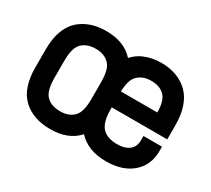

<svg xmlns="http://www.w3.org/2000/svg" viewBox="-112 -729 1047 951"><g transform="rotate(30 411.0 -254.0)"><path d="M783.2 -220.2H465.8V-210Q465.8 -133.3 495.1 -104Q523.9 -75.2 578.1 -75.2Q624.5 -75.2 649.9 -96.2Q672.9 -116.2 672.9 -152.8V-175.8H778.8V-150.9Q778.8 -70.3 723.1 -22Q668 25.9 573.2 25.9Q470.7 25.9 413.1 -36.1Q358.4 25.9 253.9 25.9Q157.2 25.9 98.1 -28.8Q39.1 -85 39.1 -202.1V-306.2Q39.1 -421.4 98.1 -479Q157.7 -534.2 253.9 -534.2Q358.4 -534.2 413.1 -472.2Q437.5 -499.5 470.2 -514.2Q515.6 -534.2 569.8 -534.2Q665.5 -534.2 725.1 -476.1Q783.2 -416.5 783.2 -299.8ZM357.9 -206.1V-301.8Q357.9 -377.4 330.1 -403.8Q301.8 -432.1 253.9 -432.1Q203.1 -432.1 174.8 -403.8Q147 -377.4 147 -301.8V-206.1Q147 -129.4 174.8 -103Q202.6 -75.2 253.9 -75.2Q302.2 -75.2 330.1 -103Q357.9 -129.4 357.9 -206.1ZM494.1 -403.8Q467.3 -378.4 465.8 -311H673.8Q673.8 -377.9 647 -404.8Q619.6 -432.1 570.8 -432.1Q522.5 -432.1 494.1 -403.8Z"/></g></svg>

Font: D-DIN-PRO SemiBold
Style: Bold
Weight: 600
Designer: datto
Foundry: CyberFei
Version: Version 1.000;hotconv 1.0.109;makeotfexe 2.5.65596